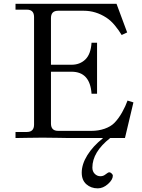

<svg xmlns="http://www.w3.org/2000/svg" viewBox="-20 -733 753 1021"><path d="M62.5 1V-31.2H123Q161.1 -31.2 161.1 -70.3V-642.6Q161.1 -681.6 123 -681.6H62.5V-712.9H599.6L656.2 -560.5L627 -546.9Q612.8 -570.8 591.3 -597.2Q569.8 -623.5 544.9 -639.6Q488.8 -675.8 425.8 -675.8H289.1Q251 -675.8 251 -636.7V-388.7H360.4Q404.8 -388.7 433.8 -416.7Q462.9 -444.8 466.8 -505.9H496.1V-234.4H466.8Q459 -351.6 360.4 -351.6H251V-76.2Q251 -37.1 289.1 -37.1H466.8Q503.4 -37.1 535.9 -48.3Q568.4 -59.6 587.9 -79.1Q610.8 -102.5 629.4 -135.7Q647.9 -168.9 658.2 -198.2L689.5 -188.5L644.5 1H565.9Q471.2 75.7 471.2 158.2Q471.2 178.7 483.9 191.4Q496.6 204.1 513.7 204.1Q528.8 204.1 539.1 195.8Q555.2 183.1 561 183.1Q567.4 183.1 573.7 189.5Q580.1 195.8 580.1 200.7Q580.1 222.7 554.2 245.6Q528.3 268.6 500 268.6Q463.9 268.6 439.2 246.8Q414.6 225.1 414.6 185.1Q414.6 140.6 444.3 92.5Q474.1 44.4 526.9 2.4L526.4 1H349.6Q347.7 1 289.6 0Q231.4 -1 206.1 -1Q180.7 -1 122.6 0Q64.5 1 62.5 1Z"/></svg>

Font: Theano Old Style
Style: Regular
Weight: 400
Designer: Alexey Kryukov
Version: Version 2.00